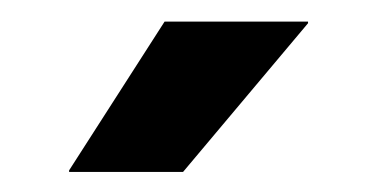

<svg xmlns="http://www.w3.org/2000/svg" viewBox="-20 -706 363 182"><path d="M136 -685.5H272V-684L153.5 -543H45.5V-544.5Z"/></svg>

Font: Anek Gujarati SemiBold
Style: Regular
Weight: 600
Designer: Mrunmayee Ghaisas (Gujarati), Yesha Goshar (Latin)
Foundry: Ek Type
Version: Version 1.003